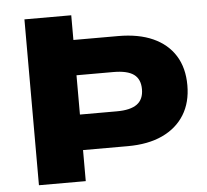

<svg xmlns="http://www.w3.org/2000/svg" viewBox="-51 -759 878 813"><g transform="rotate(-5 388.0 -352.5)"><path d="M82 0V-705H281V-600H471Q558 -600 619 -572.5Q680 -545 712.5 -493Q745 -441 745 -367Q745 -294 712.5 -241.5Q680 -189 619 -160.5Q558 -132 471 -132H281V0ZM281 -283H438Q496 -283 524 -303.5Q552 -324 552 -367Q552 -410 524.5 -430Q497 -450 438 -450H281Z"/></g></svg>

Font: Nunito Sans 10pt SemiExpanded Black
Style: Regular
Weight: 900
Width: 6
Designer: Vernon Adams
Foundry: Vernon Adams
Version: Version 3.101;gftools[0.9.27]